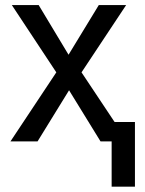

<svg xmlns="http://www.w3.org/2000/svg" viewBox="-20 -548 561 744"><path d="M129.9 -528.3 245.6 -335.9 362.8 -528.3H468.8L295.9 -267.6L474.1 0H369.6L247.6 -198.2L125.5 0H20.5L198.2 -267.6L25.9 -528.3ZM502.9 -75.2V175.3H412.6V-75.2Z"/></svg>

Font: Roboto21382017
Style: Regular
Weight: 400
Designer: Christian Robertson
Foundry: Google
Version: Version 2.138; 2017